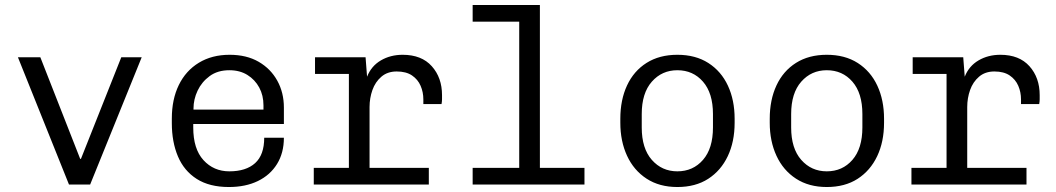

<svg xmlns="http://www.w3.org/2000/svg" viewBox="-20 -741 4240 771"><path d="M257 0 52 -511H142L302 -103H305L467 -511H549L342 0Z M899 10Q821 10 770 -22.5Q719 -55 694.5 -113Q670 -171 670 -246V-265Q670 -342 698 -399.5Q726 -457 778.5 -489Q831 -521 902 -521Q970 -521 1018.5 -493Q1067 -465 1093.5 -417Q1120 -369 1120 -309V-243H756V-229Q756 -143 797 -98Q838 -53 901 -53Q968 -53 1004.5 -86Q1041 -119 1041 -188H1120Q1120 -127 1092.5 -82.5Q1065 -38 1015.5 -14Q966 10 899 10ZM757 -301H1038V-318Q1038 -358 1021 -389.5Q1004 -421 973.5 -440Q943 -459 901 -459Q854 -459 822 -435.5Q790 -412 773.5 -377Q757 -342 757 -305Z M1381 0V-444H1245V-511H1448L1454 -433Q1471 -476 1509.5 -498.5Q1548 -521 1597 -521Q1673 -521 1714 -475Q1755 -429 1755 -359Q1755 -350 1755 -342Q1755 -334 1753 -323H1680V-342Q1680 -371 1669 -396.5Q1658 -422 1634.5 -438Q1611 -454 1573 -454Q1536 -454 1511.5 -433Q1487 -412 1475.5 -379.5Q1464 -347 1464 -311V0ZM1240 0V-67H1702V0Z M2065 0V-654H1878V-721H2148V0ZM1878 0V-67H2327V0Z M2700 10Q2628 10 2576.5 -23.5Q2525 -57 2498 -115.5Q2471 -174 2471 -248V-264Q2471 -340 2498 -398Q2525 -456 2576.5 -488.5Q2628 -521 2700 -521Q2773 -521 2824.5 -488Q2876 -455 2903 -397Q2930 -339 2930 -264V-248Q2930 -172 2902.5 -114Q2875 -56 2824 -23Q2773 10 2700 10ZM2700 -53Q2763 -53 2803 -99Q2843 -145 2843 -229V-283Q2843 -367 2803 -413Q2763 -459 2700 -459Q2638 -459 2597.5 -413Q2557 -367 2557 -283V-229Q2557 -145 2597.5 -99Q2638 -53 2700 -53Z M3300 10Q3228 10 3176.5 -23.5Q3125 -57 3098 -115.5Q3071 -174 3071 -248V-264Q3071 -340 3098 -398Q3125 -456 3176.5 -488.5Q3228 -521 3300 -521Q3373 -521 3424.5 -488Q3476 -455 3503 -397Q3530 -339 3530 -264V-248Q3530 -172 3502.5 -114Q3475 -56 3424 -23Q3373 10 3300 10ZM3300 -53Q3363 -53 3403 -99Q3443 -145 3443 -229V-283Q3443 -367 3403 -413Q3363 -459 3300 -459Q3238 -459 3197.5 -413Q3157 -367 3157 -283V-229Q3157 -145 3197.5 -99Q3238 -53 3300 -53Z M3781 0V-444H3645V-511H3848L3854 -433Q3871 -476 3909.5 -498.5Q3948 -521 3997 -521Q4073 -521 4114 -475Q4155 -429 4155 -359Q4155 -350 4155 -342Q4155 -334 4153 -323H4080V-342Q4080 -371 4069 -396.5Q4058 -422 4034.5 -438Q4011 -454 3973 -454Q3936 -454 3911.5 -433Q3887 -412 3875.5 -379.5Q3864 -347 3864 -311V0ZM3640 0V-67H4102V0Z"/></svg>

Font: Chivo Mono Light
Style: Regular
Weight: 300
Monospace: yes
Designer: Hector Gatti
Foundry: Omnibus-Type
Version: Version 1.008